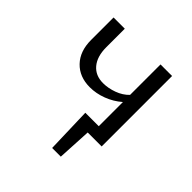

<svg xmlns="http://www.w3.org/2000/svg" viewBox="-157 -531 798 798"><g transform="rotate(45 242.5 -132.0)"><path d="M407 -414V0H325L317 150H266L260 -51H339V-193Q309 -167 272 -153Q235 -139 198 -139Q137 -139 100 -177.5Q63 -216 63 -282V-414H129V-305Q129 -251 154.5 -220.5Q180 -190 225 -190Q255 -190 286.5 -201.5Q318 -213 339 -235V-414Z"/></g></svg>

Font: Ysabeau
Style: Regular
Weight: 400
Designer: Christian Thalmann (Catharsis Fonts)
Version: Version 0.003